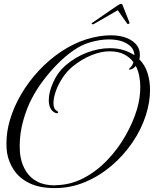

<svg xmlns="http://www.w3.org/2000/svg" viewBox="-20 -892 789 984"><path d="M261 72Q183 72 131.5 47Q80 22 52 -19.5Q24 -61 16 -110Q13 -133 13 -156Q13 -215 30 -274Q50 -343 88 -408Q126 -473 178 -529Q230 -585 292.5 -627Q355 -669 424 -691Q490 -711 547 -711Q565 -711 581.5 -709Q598 -707 613 -703Q651 -692 674 -668.5Q697 -645 697 -610Q697 -600 694 -588Q723 -559 736 -518Q749 -477 749 -430Q749 -399 743.5 -367Q738 -335 728 -303Q705 -230 659.5 -163Q614 -96 552 -43Q490 10 416 41Q342 72 261 72ZM262 58 265 57Q341 56 408 21Q475 -14 529.5 -71Q584 -128 623 -196.5Q662 -265 682 -332Q699 -389 699 -446Q699 -475 693.5 -503Q688 -531 676 -554Q666 -542 655 -538Q648 -535 645 -535Q641 -535 641.5 -538Q642 -541 646 -544Q658 -554 664 -573Q645 -599 615 -614Q585 -629 541 -629Q498 -629 448.5 -609Q399 -589 352 -551Q323 -527 300.5 -493Q278 -459 266 -424.5Q254 -390 254 -364Q254 -334 270 -325Q278 -321 278 -316Q278 -313 274 -312Q270 -311 265 -313Q247 -320 238.5 -337.5Q230 -355 230 -379Q230 -420 253 -471Q276 -522 315 -556Q366 -600 426 -622.5Q486 -645 542 -645Q583 -645 614 -635Q645 -625 669 -609Q668 -637 648.5 -655Q629 -673 600 -682Q571 -690 538 -690Q516 -690 490 -686Q464 -682 435 -673Q396 -661 355 -632.5Q314 -604 275 -564.5Q236 -525 202 -480Q168 -435 144 -389Q118 -341 99.5 -275.5Q81 -210 81 -145Q81 -130 82 -114.5Q83 -99 86 -85Q93 -47 113.5 -14Q134 19 170.5 38.5Q207 58 262 58ZM459.7 -768.2Q458.7 -767.4 456.2 -767.4Q452.8 -767.4 450.3 -769.9Q447.9 -772.5 451.6 -774.2L578.8 -861.7Q592.9 -871.9 601.4 -871.9Q606.5 -871.9 607.9 -866.8L643.4 -776.7Q644.1 -775.9 643.7 -774.2Q643.2 -771.6 638.9 -769.5Q634.6 -767.4 632.6 -769.9L583.5 -839.6Z"/></svg>

Font: MonteCarlo
Style: Regular
Weight: 400
Designer: Robert E. Leuschke
Foundry: Robert E. Leuschke
Version: Version 1.010; ttfautohint (v1.8.3)